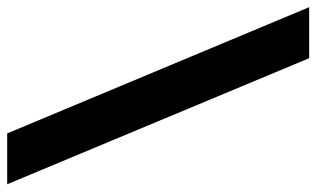

<svg xmlns="http://www.w3.org/2000/svg" viewBox="-190 -528 839 508"><g transform="rotate(-90 229.0 -274.5)"><path d="M328.5 124.5H463.5L129.5 -674.5H-5Z"/></g></svg>

Font: Anek Kannada Medium
Style: Bold
Weight: 700
Version: Version 1.003